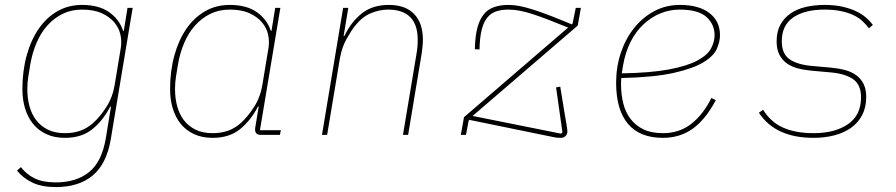

<svg xmlns="http://www.w3.org/2000/svg" viewBox="-20 -548 3640 780"><path d="M207 212Q150 212 112 194Q74 176 49 145L65 131Q87 160 120.5 176.5Q154 193 207 193Q290 193 342 151Q394 109 410 13L431 -115H428Q399 -59 355.5 -23.5Q312 12 244 12Q201 12 168.5 -3Q136 -18 114.5 -44.5Q93 -71 82 -107Q71 -143 71 -186Q71 -260 88.5 -323Q106 -386 137.5 -431.5Q169 -477 213.5 -502.5Q258 -528 313 -528Q382 -528 423.5 -498.5Q465 -469 480 -423H483L498 -516H519L430 18Q413 118 356.5 165Q300 212 207 212ZM244 -7Q277 -7 305 -16.5Q333 -26 358 -48Q387 -74 412.5 -114Q438 -154 446 -204L471 -355Q475 -381 469 -408Q463 -435 444 -457.5Q425 -480 393 -494.5Q361 -509 313 -509Q270 -509 235 -492Q200 -475 173 -445Q146 -415 128.5 -374Q111 -333 103 -286L95 -237Q91 -214 91 -186Q91 -150 99.5 -117.5Q108 -85 126.5 -60.5Q145 -36 174 -21.5Q203 -7 244 -7Z M844 12Q801 12 768.5 -3Q736 -18 714.5 -44.5Q693 -71 682 -107Q671 -143 671 -186Q671 -260 688.5 -323Q706 -386 737.5 -431.5Q769 -477 813.5 -502.5Q858 -528 913 -528Q982 -528 1023.5 -498.5Q1065 -469 1080 -423H1083L1098 -516H1119L1036 -19H1121L1117 0H1040Q1012 0 1017 -30L1031 -115H1028Q999 -59 955.5 -23.5Q912 12 844 12ZM844 -7Q877 -7 905 -16.5Q933 -26 958 -48Q987 -74 1012.5 -114Q1038 -154 1046 -204L1071 -355Q1075 -381 1069 -408Q1063 -435 1044 -457.5Q1025 -480 993 -494.5Q961 -509 913 -509Q870 -509 835 -492Q800 -475 773 -445Q746 -415 728.5 -374Q711 -333 703 -286L695 -237Q691 -214 691 -186Q691 -150 699.5 -117.5Q708 -85 726.5 -60.5Q745 -36 774 -21.5Q803 -7 844 -7Z M1288 0 1374 -516H1395L1376 -402H1379Q1408 -461 1451 -494.5Q1494 -528 1560 -528Q1627 -528 1662.5 -491Q1698 -454 1698 -387Q1698 -373 1696.5 -358.5Q1695 -344 1693 -330L1638 0H1617L1672 -329Q1677 -357 1677 -386Q1677 -448 1646.5 -478.5Q1616 -509 1557 -509Q1522 -509 1487 -494.5Q1452 -480 1423 -444Q1407 -424 1388 -390Q1369 -356 1361 -312L1309 0Z M2258 12Q2247 12 2236.5 10.5Q2226 9 2209 5L1887 -61L1884 -58L1873 0H1852L1865 -72L2288 -436Q2198 -473 2143 -491Q2088 -509 2046 -509Q2018 -509 1996.5 -502Q1975 -495 1960 -477Q1945 -459 1937 -427.5Q1929 -396 1928 -347L1909 -348L1910 -369Q1914 -450 1944.5 -489Q1975 -528 2046 -528Q2086 -528 2141 -510.5Q2196 -493 2259 -467L2303 -449L2306 -452L2319 -516H2340L2327 -444L1900 -77L2259 -5L2265 -10L2239 -193L2256 -196L2273 -92Q2279 -57 2282 -39Q2285 -21 2285 -13Q2285 -4 2278 4Q2271 12 2258 12Z M2673 12Q2579 12 2531 -45Q2483 -102 2483 -212Q2483 -276 2502 -333Q2521 -390 2555.5 -433.5Q2590 -477 2637.5 -502.5Q2685 -528 2743 -528Q2819 -528 2862 -495Q2905 -462 2905 -405Q2905 -380 2892.5 -350.5Q2880 -321 2838.5 -295.5Q2797 -270 2717.5 -252Q2638 -234 2504 -231Q2503 -223 2503 -214.5Q2503 -206 2503 -205Q2503 -164 2512 -128Q2521 -92 2541.5 -65Q2562 -38 2594 -22.5Q2626 -7 2673 -7Q2740 -7 2788.5 -45Q2837 -83 2870 -150L2888 -141Q2846 -62 2794 -25Q2742 12 2673 12ZM2741 -509Q2700 -509 2662.5 -493.5Q2625 -478 2594 -449Q2563 -420 2541.5 -377.5Q2520 -335 2511 -281L2506 -250Q2624 -252 2698 -266Q2772 -280 2813 -302Q2854 -324 2868.5 -351Q2883 -378 2883 -405Q2883 -449 2850 -479Q2817 -509 2741 -509Z M3285 12Q3130 12 3063 -90L3080 -102Q3112 -51 3162.5 -29Q3213 -7 3285 -7Q3372 -7 3425 -43.5Q3478 -80 3478 -153Q3478 -204 3445.5 -226.5Q3413 -249 3353 -254L3275 -261Q3244 -264 3218.5 -271Q3193 -278 3174.5 -292Q3156 -306 3145.5 -327.5Q3135 -349 3135 -380Q3135 -420 3150.5 -448Q3166 -476 3192.5 -494Q3219 -512 3254.5 -520Q3290 -528 3330 -528Q3370 -528 3401.5 -521Q3433 -514 3456.5 -503Q3480 -492 3497 -477.5Q3514 -463 3526 -447L3510 -433Q3499 -448 3484 -462Q3469 -476 3447 -486.5Q3425 -497 3396 -503Q3367 -509 3329 -509Q3250 -509 3203 -477.5Q3156 -446 3156 -380Q3156 -329 3188 -307Q3220 -285 3280 -280L3358 -273Q3389 -270 3414.5 -263Q3440 -256 3459 -242Q3478 -228 3488.5 -206.5Q3499 -185 3499 -154Q3499 -112 3482.5 -80.5Q3466 -49 3437 -28.5Q3408 -8 3369 2Q3330 12 3285 12Z"/></svg>

Font: IBM Plex Mono Thin
Style: Italic
Weight: 100
Italic angle: -9°
Monospace: yes
Designer: Mike Abbink, Paul van der Laan, Pieter van Rosmalen
Foundry: Bold Monday
Version: Version 2.3